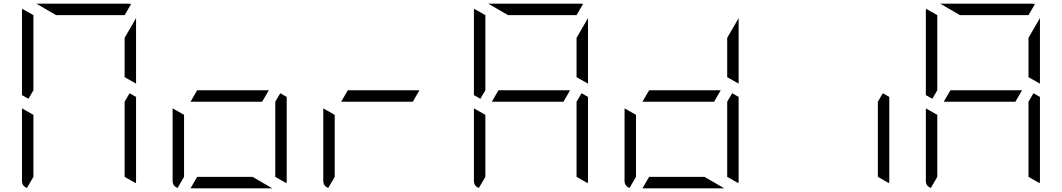

<svg xmlns="http://www.w3.org/2000/svg" viewBox="-20 -1020 5752 1040"><path d="M161 -531 134 -485 99 -505V-959Q99 -968 101 -972L161 -938V-735ZM682 -515 717 -495V-41Q717 -32 715 -28L655 -62V-265V-469ZM126 -2Q99 -12 99 -41V-433L161 -398V-265V-62ZM284 -938 177 -1000H408H676Q686 -1000 690 -998L655 -938H408ZM655 -815 717 -922V-567L655 -602V-735Z M1400 -469H1224H1012L1048 -531H1224H1436ZM1348 -62 1455 0H1224H1012L1048 -62H1224ZM1498 -515 1533 -495V-41Q1533 -32 1531 -28L1471 -62V-265V-469ZM942 -2Q915 -12 915 -41V-433L977 -398V-265V-62Z M2216 -469H2040H1828L1864 -531H2040H2252ZM1758 -2Q1731 -12 1731 -41V-433L1793 -398V-265V-62Z M3032 -469H2856H2644L2680 -531H2856H3068ZM2609 -531 2582 -485 2547 -505V-959Q2547 -968 2549 -972L2609 -938V-735ZM3130 -515 3165 -495V-41Q3165 -32 3163 -28L3103 -62V-265V-469ZM2574 -2Q2547 -12 2547 -41V-433L2609 -398V-265V-62ZM2732 -938 2625 -1000H2856H3124Q3134 -1000 3138 -998L3103 -938H2856ZM3103 -815 3165 -922V-567L3103 -602V-735Z M3848 -469H3672H3460L3496 -531H3672H3884ZM3796 -62 3903 0H3672H3460L3496 -62H3672ZM3946 -515 3981 -495V-41Q3981 -32 3979 -28L3919 -62V-265V-469ZM3390 -2Q3363 -12 3363 -41V-433L3425 -398V-265V-62ZM3919 -815 3981 -922V-567L3919 -602V-735Z M4762 -515 4797 -495V-41Q4797 -32 4795 -28L4735 -62V-265V-469Z M5480 -469H5304H5092L5128 -531H5304H5516ZM5057 -531 5030 -485 4995 -505V-959Q4995 -968 4997 -972L5057 -938V-735ZM5578 -515 5613 -495V-41Q5613 -32 5611 -28L5551 -62V-265V-469ZM5022 -2Q4995 -12 4995 -41V-433L5057 -398V-265V-62ZM5180 -938 5073 -1000H5304H5572Q5582 -1000 5586 -998L5551 -938H5304ZM5551 -815 5613 -922V-567L5551 -602V-735Z"/></svg>

Font: DSEG7 Modern Mini
Style: Light
Weight: 300
Designer: Keshikan(Twitter:@keshinomi_88pro)
Version: Version 0.46